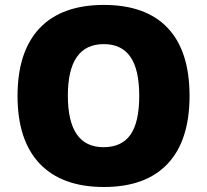

<svg xmlns="http://www.w3.org/2000/svg" viewBox="-20 -745 837 775"><path d="M139.6 -630.9Q229 -725.1 399.2 -725.1Q569.3 -725.1 657.2 -631.8Q745.1 -538.6 745.1 -358.2Q745.1 -177.7 656.7 -84Q568.4 9.8 399.2 9.8Q230 9.8 140.1 -84.5Q50.8 -178.7 50.8 -357.7Q50.8 -536.6 139.6 -630.9ZM398.9 -566.9Q253.9 -566.9 253.9 -358.9Q253.9 -150.9 397.9 -150.9Q471.2 -150.9 506.6 -201.2Q542 -251.5 542 -357.9Q542 -464.4 506.3 -515.6Q470.7 -566.9 398.9 -566.9Z"/></svg>

Font: Open Sans Hebrew Extra Bold
Style: Regular
Weight: 800
Foundry: Ascender Corporation, Yanek Iontef
Version: Version 2.001;PS 002.001;hotconv 1.0.70;makeotf.lib2.5.58329